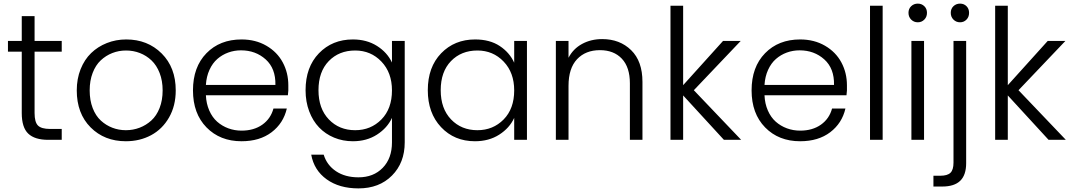

<svg xmlns="http://www.w3.org/2000/svg" viewBox="-20 -772 5914 1060"><path d="M100.1 -486.8H23.9V-545.9H100.1V-683.1H170.9V-545.9H320.8V-486.8H170.9V-147.9Q170.9 -97.7 189.7 -78.9Q208.5 -60.1 256.8 -60.1H320.8V0H246.1Q171.9 0 136 -34.2Q100.1 -68.4 100.1 -147.9Z M950.2 -272.9Q950.2 -188 913.3 -123.5Q876.5 -59.1 814.2 -25.6Q752 7.8 674.8 7.8Q556.6 7.8 480.2 -68.8Q403.8 -145.5 403.8 -272.9Q403.8 -336.9 425 -390.1Q446.3 -443.4 483.2 -479Q520 -514.6 570.1 -534.4Q620.1 -554.2 676.8 -554.2Q794.9 -554.2 872.6 -476.8Q950.2 -399.4 950.2 -272.9ZM475.1 -272.9Q475.1 -218.3 491.7 -175.3Q508.3 -132.3 536.9 -106.2Q565.4 -80.1 600.6 -66.7Q635.7 -53.2 674.8 -53.2Q714.8 -53.2 750.7 -66.9Q786.6 -80.6 815.4 -106.7Q844.2 -132.8 861.1 -175.8Q877.9 -218.8 877.9 -272.9Q877.9 -326.2 861.3 -368.9Q844.7 -411.6 816.4 -438.5Q788.1 -465.3 752.2 -479.2Q716.3 -493.2 675.8 -493.2Q635.7 -493.2 600.1 -479.2Q564.5 -465.3 536.1 -438.7Q507.8 -412.1 491.5 -369.4Q475.1 -326.7 475.1 -272.9Z M1310.5 -494.1Q1273.4 -494.1 1240 -481.9Q1206.5 -469.7 1179.9 -446.5Q1153.3 -423.3 1136.5 -386.5Q1119.6 -349.6 1116.7 -303.2H1500.5Q1502.4 -394 1446.8 -444.1Q1391.1 -494.1 1310.5 -494.1ZM1045.4 -272.9Q1045.4 -401.9 1119.6 -478Q1193.8 -554.2 1313.5 -554.2Q1391.1 -554.2 1450.7 -519.5Q1510.3 -484.9 1541 -427.5Q1571.8 -370.1 1571.8 -300.8V-272Q1571.8 -268.1 1569.3 -246.1H1116.7Q1118.7 -199.7 1135.3 -161.9Q1151.9 -124 1179 -100.1Q1206.1 -76.2 1240.5 -63.5Q1274.9 -50.8 1313.5 -50.8Q1381.8 -50.8 1428.2 -83.7Q1474.6 -116.7 1489.7 -172.9H1563.5Q1544.9 -91.8 1479.5 -42Q1414.1 7.8 1313.5 7.8Q1194.8 7.8 1120.1 -68.6Q1045.4 -145 1045.4 -272.9Z M1667 -273.9Q1667 -401.4 1740.7 -477.8Q1814.5 -554.2 1928.2 -554.2Q2004.4 -554.2 2061 -518.6Q2117.7 -482.9 2144 -426.8V-545.9H2214.4V14.2Q2214.4 126.5 2144 197.3Q2073.7 268.1 1959 268.1Q1853 268.1 1783.4 218Q1713.9 168 1698.2 82H1767.1Q1784.7 139.6 1835 173.3Q1885.3 207 1959 207Q2042 207 2093 154.5Q2144 102.1 2144 14.2V-121.1Q2118.2 -65.4 2061.3 -28.8Q2004.4 7.8 1928.2 7.8Q1872.6 7.8 1824.5 -12.2Q1776.4 -32.2 1741.7 -68.4Q1707 -104.5 1687 -157.5Q1667 -210.4 1667 -273.9ZM1738.3 -273.9Q1738.3 -172.4 1795.4 -112.8Q1852.5 -53.2 1940.9 -53.2Q2027.3 -53.2 2085.7 -112.5Q2144 -171.9 2144 -272.9Q2144 -371.1 2085.7 -432.1Q2027.3 -493.2 1940.9 -493.2Q1851.6 -493.2 1794.9 -434.6Q1738.3 -376 1738.3 -273.9Z M2341.8 -273.9Q2341.8 -401.4 2415.5 -477.8Q2489.3 -554.2 2603 -554.2Q2684.1 -554.2 2738.8 -518.1Q2793.5 -481.9 2818.8 -425.8V-545.9H2889.2V0H2818.8V-121.1Q2793 -64.9 2736.1 -28.6Q2679.2 7.8 2602.1 7.8Q2488.3 7.8 2415 -70.1Q2341.8 -147.9 2341.8 -273.9ZM2413.1 -273.9Q2413.1 -172.4 2470.2 -112.8Q2527.3 -53.2 2615.7 -53.2Q2702.1 -53.2 2760.5 -112.5Q2818.8 -171.9 2818.8 -272.9Q2818.8 -371.1 2760.5 -432.1Q2702.1 -493.2 2615.7 -493.2Q2526.4 -493.2 2469.7 -434.6Q2413.1 -376 2413.1 -273.9Z M3457.5 -312Q3457.5 -400.9 3413.1 -448Q3368.7 -495.1 3292 -495.1Q3212.9 -495.1 3165.8 -445.1Q3118.7 -395 3118.7 -297.9V0H3048.8V-545.9H3118.7V-453.1Q3144.5 -502.9 3193.6 -529.5Q3242.7 -556.2 3304.7 -556.2Q3401.9 -556.2 3464.4 -495.1Q3526.9 -434.1 3526.9 -319.8V0H3457.5Z M3681.6 -740.2H3751.5V-301.8L3971.7 -545.9H4069.3L3810.5 -273.9L4071.8 0H3976.6L3751.5 -245.1V0H3681.6Z M4394.5 -494.1Q4357.4 -494.1 4324 -481.9Q4290.5 -469.7 4263.9 -446.5Q4237.3 -423.3 4220.5 -386.5Q4203.6 -349.6 4200.7 -303.2H4584.5Q4586.4 -394 4530.8 -444.1Q4475.1 -494.1 4394.5 -494.1ZM4129.4 -272.9Q4129.4 -401.9 4203.6 -478Q4277.8 -554.2 4397.5 -554.2Q4475.1 -554.2 4534.7 -519.5Q4594.2 -484.9 4625 -427.5Q4655.8 -370.1 4655.8 -300.8V-272Q4655.8 -268.1 4653.3 -246.1H4200.7Q4202.6 -199.7 4219.2 -161.9Q4235.8 -124 4262.9 -100.1Q4290 -76.2 4324.5 -63.5Q4358.9 -50.8 4397.5 -50.8Q4465.8 -50.8 4512.2 -83.7Q4558.6 -116.7 4573.7 -172.9H4647.5Q4628.9 -91.8 4563.5 -42Q4498 7.8 4397.5 7.8Q4278.8 7.8 4204.1 -68.6Q4129.4 -145 4129.4 -272.9Z M4783.2 -740.2H4853V0H4783.2Z M5011.7 -545.9H5081.5V0H5011.7ZM5010.5 -663.8Q4995.6 -678.7 4995.6 -701.2Q4995.6 -723.6 5010.5 -737.8Q5025.4 -752 5046.9 -752Q5068.4 -752 5083 -737.8Q5097.7 -723.6 5097.7 -701.2Q5097.7 -678.7 5083 -663.8Q5068.4 -648.9 5046.9 -648.9Q5025.4 -648.9 5010.5 -663.8Z M5280.3 -648.9Q5258.8 -648.9 5243.9 -663.8Q5229 -678.7 5229 -701.2Q5229 -723.6 5243.9 -737.8Q5258.8 -752 5280.3 -752Q5301.8 -752 5315.9 -737.8Q5330.1 -723.6 5330.1 -701.2Q5330.1 -678.2 5315.7 -663.6Q5301.3 -648.9 5280.3 -648.9ZM5133.3 257.8V198.2H5171.4Q5210.4 198.2 5227.3 181.9Q5244.1 165.5 5244.1 126V-545.9H5314V128.9Q5314 194.3 5281.2 226.1Q5248.5 257.8 5182.1 257.8Z M5474.1 -740.2H5543.9V-301.8L5764.2 -545.9H5861.8L5603 -273.9L5864.3 0H5769L5543.9 -245.1V0H5474.1Z"/></svg>

Font: PoppinsZ Light
Style: Regular
Weight: 300
Designer: Ninad Kale (Devanagari), Jonny Pinhorn (Latin)
Foundry: Indian Type Foundry
Version: Version 3.002;FEAKit 1.0